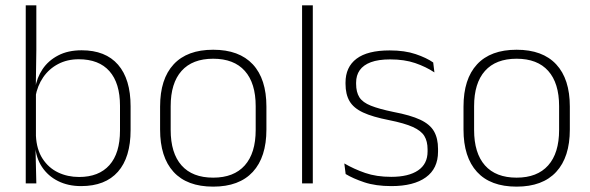

<svg xmlns="http://www.w3.org/2000/svg" viewBox="-20 -684 2200 716"><path d="M282.5 10Q234 10 196.5 -8.8Q159 -27.5 136.5 -61.5Q114 -95.5 111 -141H98L114 -177.5Q116.5 -126.5 138.8 -92.2Q161 -58 196.5 -41Q232 -24 275 -24Q348.5 -24 388 -68.2Q427.5 -112.5 427.5 -197.5V-289.5Q427.5 -374 388.2 -418.5Q349 -463 273.5 -463Q230.5 -463 196.8 -445.2Q163 -427.5 141.2 -396Q119.5 -364.5 112 -322.5L99.5 -354H111Q117 -393.5 138.5 -425.8Q160 -458 196.8 -477.2Q233.5 -496.5 284.5 -496.5Q373.5 -496.5 420.2 -442.8Q467 -389 467 -287.5V-199Q467 -97 419.8 -43.5Q372.5 10 282.5 10ZM115.5 0H76V-664H115.5V-497.5L113.5 -358.5L114 -347V-140L112.5 -126.5Z M775 12Q677.5 12 627.2 -43Q577 -98 577 -201V-286.5Q577 -389.5 627.5 -444Q678 -498.5 775 -498.5Q872 -498.5 922.8 -444Q973.5 -389.5 973.5 -286.5V-201Q973.5 -98 922.8 -43Q872 12 775 12ZM775 -21.5Q852 -21.5 892.8 -67.2Q933.5 -113 933.5 -199.5V-288Q933.5 -374 893 -419.5Q852.5 -465 775 -465Q697.5 -465 657 -419.5Q616.5 -374 616.5 -288V-199.5Q616.5 -113 657 -67.2Q697.5 -21.5 775 -21.5Z M1146.5 0H1106.5V-664H1146.5Z M1439.5 10Q1381 10 1338.5 -4.2Q1296 -18.5 1269 -35L1264 -74.5Q1300 -53.5 1342 -39Q1384 -24.5 1439 -24.5Q1503.5 -24.5 1539 -48.5Q1574.5 -72.5 1574.5 -119V-127Q1574.5 -157 1562.5 -176.8Q1550.5 -196.5 1519.5 -210.5Q1488.5 -224.5 1431 -236Q1369.5 -248 1334 -264.5Q1298.5 -281 1283.5 -306.8Q1268.5 -332.5 1268.5 -371.5V-376Q1268.5 -434 1309.5 -465Q1350.5 -496 1433 -496Q1489.5 -496 1530 -482.2Q1570.5 -468.5 1595.5 -451L1600 -414Q1568.5 -435 1528.2 -448.8Q1488 -462.5 1435 -462.5Q1391 -462.5 1363 -452Q1335 -441.5 1321.5 -422.2Q1308 -403 1308 -376V-371.5Q1308 -340.5 1320.2 -321.2Q1332.5 -302 1363.2 -289.8Q1394 -277.5 1447.5 -266.5Q1511 -254.5 1547.2 -237.5Q1583.5 -220.5 1598.5 -194.2Q1613.5 -168 1613.5 -128.5V-118.5Q1613.5 -55.5 1568.2 -22.8Q1523 10 1439.5 10Z M1906.5 12Q1809 12 1758.8 -43Q1708.5 -98 1708.5 -201V-286.5Q1708.5 -389.5 1759 -444Q1809.5 -498.5 1906.5 -498.5Q2003.5 -498.5 2054.2 -444Q2105 -389.5 2105 -286.5V-201Q2105 -98 2054.2 -43Q2003.5 12 1906.5 12ZM1906.5 -21.5Q1983.5 -21.5 2024.2 -67.2Q2065 -113 2065 -199.5V-288Q2065 -374 2024.5 -419.5Q1984 -465 1906.5 -465Q1829 -465 1788.5 -419.5Q1748 -374 1748 -288V-199.5Q1748 -113 1788.5 -67.2Q1829 -21.5 1906.5 -21.5Z"/></svg>

Font: Anek Devanagari ExtraLight
Style: Regular
Weight: 250
Designer: Kailash Malviya (Devanagari) & Yesha Goshar (Latin)
Foundry: Ek Type
Version: Version 1.003